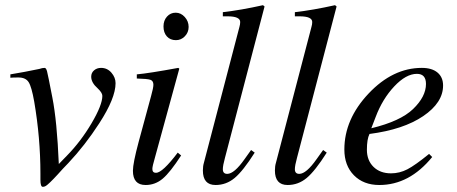

<svg xmlns="http://www.w3.org/2000/svg" viewBox="-20 -703 1762 741"><path d="M207 -70 238 -102Q292 -157 333.5 -227.5Q375 -298 375 -333Q375 -345 357 -362Q332 -384 332 -407Q332 -422 343 -431.5Q354 -441 370 -441Q394 -441 410 -422.5Q426 -404 426 -382Q426 -324 363 -227Q308 -142 244 -74Q235 -65 222 -51Q209 -37 203 -30Q197 -23 187.5 -13.5Q178 -4 173.5 0.5Q169 5 163 10Q157 15 153 16.5Q149 18 145 18Q136 18 136 -9V-33Q136 -171 112 -311Q102 -368 90.5 -386Q79 -404 51 -404Q31 -404 20 -403V-416Q75 -425 132 -437Q143 -441 152 -441Q158 -441 161.5 -428Q165 -415 182 -327Q200 -236 207 -70Z M708 -599Q708 -578 693.5 -563Q679 -548 659 -548Q637 -548 624 -562.5Q611 -577 611 -601Q611 -624 624.5 -639Q638 -654 658 -654Q678 -654 693 -637.5Q708 -621 708 -599ZM666 -114 679 -103Q637 -38 608 -13.5Q579 11 542 11Q493 11 493 -44Q493 -73 515 -155L563 -332Q572 -364 572 -376Q572 -391 560.5 -395Q549 -399 508 -400V-416Q554 -420 668 -441L672 -438L578 -95Q568 -61 568 -51Q568 -36 582 -36Q607 -36 666 -114Z M1001 -678 848 -93Q840 -64 840 -50Q840 -32 857 -32Q884 -32 924 -89L949 -124L963 -114Q918 -43 885.5 -16Q853 11 812 11Q763 11 763 -45Q763 -62 767 -75L904 -599Q907 -609 907 -618Q907 -640 858 -640H840V-656Q910 -664 995 -683Z M1279 -678 1126 -93Q1118 -64 1118 -50Q1118 -32 1135 -32Q1162 -32 1202 -89L1227 -124L1241 -114Q1196 -43 1163.5 -16Q1131 11 1090 11Q1041 11 1041 -45Q1041 -62 1045 -75L1182 -599Q1185 -609 1185 -618Q1185 -640 1136 -640H1118V-656Q1188 -664 1273 -683Z M1636 -109 1648 -97Q1560 11 1444 11Q1383 11 1346 -26.5Q1309 -64 1309 -126Q1309 -243 1402.5 -342Q1496 -441 1608 -441Q1647 -441 1668.5 -423Q1690 -405 1690 -373Q1690 -307 1613.5 -255Q1537 -203 1406 -186Q1396 -166 1396 -125Q1396 -84 1421.5 -59Q1447 -34 1489 -34Q1522 -34 1552 -49.5Q1582 -65 1636 -109ZM1430 -252 1413 -208Q1525 -235 1574 -282Q1624 -330 1624 -379Q1624 -418 1589 -418Q1547 -418 1501.5 -369.5Q1456 -321 1430 -252Z"/></svg>

Font: STIX
Style: Italic
Weight: 400
Italic angle: -16.33°
Designer: MicroPress Inc., with final additions and corrections provided by Coen Hoffman, Elsevier (retired)
Version: Version 1.1.1